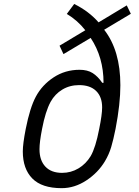

<svg xmlns="http://www.w3.org/2000/svg" viewBox="-20 -950 707 980"><path d="M304 -673.8 283.9 -716.8 415.4 -795.6Q375.7 -846.4 321 -878.9L358.7 -929.7Q433.6 -892.6 483.1 -835.9L627 -922.5L647.8 -879.6L511.7 -798.2Q594.4 -692.1 594.4 -515Q594.4 -419.3 569.7 -291.7Q558.6 -236.3 547.5 -199.2Q536.5 -162.1 515.6 -127Q480.5 -68.4 420.6 -29Q360.7 10.4 294.9 10.4Q193.4 10.4 144.9 -39.1Q96.4 -88.5 96.4 -177.1Q96.4 -215.5 111.3 -291.7Q132.8 -400.4 162.8 -456.4Q194.7 -516.3 253.6 -555Q312.5 -593.8 386.1 -593.8Q426.4 -593.8 452.8 -577.1Q479.2 -560.5 502 -527.3H508.5Q508.5 -657.6 442.7 -756.5ZM501.3 -401.7Q501.3 -455.7 470.7 -485.7Q440.1 -515.6 384.1 -515.6Q335.9 -515.6 298.2 -492.8Q260.4 -470.1 238.3 -430.3Q211.6 -380.9 194.7 -291.7Q181.6 -225.3 181.6 -188.2Q181.6 -131.5 211.6 -99.6Q241.5 -67.7 296.9 -67.7Q342.4 -67.7 380.5 -90.5Q418.6 -113.3 442.7 -153Q468.1 -196.6 486.3 -291.7Q501.3 -365.2 501.3 -401.7Z"/></svg>

Font: TypoPRO Monoid
Style: Italic
Weight: 400
Width: 4
Italic angle: -11°
Monospace: yes
Version: Version 0.61